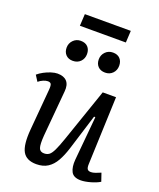

<svg xmlns="http://www.w3.org/2000/svg" viewBox="-164 -998 920 1111"><g transform="rotate(20 296.5 -442.0)"><path d="M16 -472Q31 -485 51.5 -496Q72 -507 94 -514Q116 -521 133 -521Q172 -521 191 -500Q210 -479 206 -438L181 -156Q177 -102 184 -81Q191 -60 216 -60Q235 -60 247.5 -69.5Q260 -79 272.5 -105Q285 -131 302 -180L415 -508H497L481 -91Q480 -69 486 -60Q492 -51 508 -51Q520 -51 535.5 -56.5Q551 -62 567 -69L584 -19Q573 -12 558 -6Q543 0 527 4.5Q511 9 496 11.5Q481 14 469 14Q424 14 409.5 -14Q395 -42 399 -88L424 -358L416 -359L348 -140Q333 -92 313.5 -57.5Q294 -23 265.5 -4.5Q237 14 195 14Q134 14 111 -26.5Q88 -67 96 -162L118 -417Q120 -443 115 -451.5Q110 -460 95 -460Q83 -460 67.5 -453.5Q52 -447 39 -436ZM130 -680Q130 -707 148.5 -726Q167 -745 194 -745Q223 -745 238.5 -728.5Q254 -712 254 -685Q254 -657 236 -638.5Q218 -620 189 -620Q162 -620 146 -636.5Q130 -653 130 -680ZM328 -680Q328 -707 346.5 -726Q365 -745 393 -745Q421 -745 436.5 -728.5Q452 -712 452 -685Q452 -657 434 -638.5Q416 -620 388 -620Q360 -620 344 -636.5Q328 -653 328 -680ZM163 -898H446L442 -825H159Z"/></g></svg>

Font: Literata
Style: Italic
Weight: 400
Italic angle: -2°
Designer: Latin by Veronika Burian and Jose Scaglione. Greek by Irene Vlachou. Cyrillic by Vera Evstafieva
Foundry: TypeTogether
Version: Version 3.103;gftools[0.9.29]